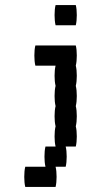

<svg xmlns="http://www.w3.org/2000/svg" viewBox="-20 -580 440 760"><path d="M200 -480Q196 -497 196 -520Q196 -544 200 -560H280Q284 -544 284 -520Q284 -497 280 -480ZM284 -360Q284 -337 280 -320Q284 -304 284 -280Q284 -257 280 -240Q284 -224 284 -200Q284 -177 280 -160Q284 -144 284 -120Q284 -97 280 -80Q284 -64 284 -40Q284 -17 280 0H240Q244 16 244 40Q244 63 240 80H200Q204 96 204 120Q204 143 200 160H80Q76 143 76 120Q76 96 80 80H160Q156 63 156 40Q156 16 160 0H200Q196 -17 196 -40Q196 -64 200 -80Q196 -97 196 -120Q196 -144 200 -160Q196 -177 196 -200Q196 -224 200 -240Q196 -257 196 -280Q196 -304 200 -320H120Q116 -337 116 -360Q116 -384 120 -400H280Q284 -384 284 -360Z"/></svg>

Font: VT323
Style: Regular
Weight: 400
Monospace: yes
Designer: Peter Hull
Version: Version 2.000